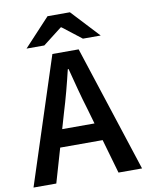

<svg xmlns="http://www.w3.org/2000/svg" viewBox="-95 -914 747 979"><g transform="rotate(-10 279.0 -424.0)"><path d="M-2 0 211 -654H347L560 0H438L338 -348Q322 -400 307.5 -455Q293 -510 279 -564H275Q262 -509 247.5 -454.5Q233 -400 217 -348L116 0ZM124 -177V-268H432V-177ZM86 -704 220 -848H336L470 -704H378L280 -780H276L178 -704Z"/></g></svg>

Font: Source Sans 3 ExtraLight SemiBold
Style: Regular
Weight: 600
Version: Version 3.052;hotconv 1.1.0;makeotfexe 2.6.0